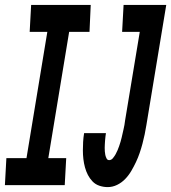

<svg xmlns="http://www.w3.org/2000/svg" viewBox="-49 -755 698 783"><path d="M390 8Q373 8 356.5 2.5Q340 -3 328.5 -15Q317 -27 309.5 -41.5Q302 -56 297.5 -72.5Q293 -89 291 -106.5Q289 -124 289 -141.5Q289 -159 290 -176.5Q291 -194 294 -212H383Q382 -205 381 -197.5Q380 -190 379.5 -182Q379 -174 378.5 -166.5Q378 -159 378 -152Q378 -145 378.5 -137.5Q379 -130 380.5 -123Q382 -116 385.5 -109Q389 -102 396 -102Q405 -102 411.5 -110Q418 -118 422.5 -126Q427 -134 430.5 -142.5Q434 -151 437 -159.5Q440 -168 442.5 -176.5Q445 -185 447 -193.5Q449 -202 451 -211Q453 -220 455 -228.5Q457 -237 458.5 -245.5Q460 -254 461 -263L521 -625H449L455 -735H629L548 -245Q545 -226 541 -207Q537 -188 532 -169Q527 -150 520.5 -131Q514 -112 505.5 -94Q497 -76 486.5 -58Q476 -40 461.5 -25Q447 -10 428.5 -1Q410 8 390 8ZM-29 0 -23 -110H59L144 -625H72L78 -735H321L316 -625H233L148 -110H221L215 0Z"/></svg>

Font: Iosevka SS04 XBd Ex
Style: Italic
Weight: 800
Width: 7
Italic angle: -9°
Monospace: yes
Designer: Belleve Invis
Foundry: Belleve Invis
Version: Version 19.0.0; ttfautohint (v1.8.4)